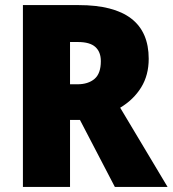

<svg xmlns="http://www.w3.org/2000/svg" viewBox="-20 -734 678 754"><path d="M289 -714Q564 -714 564 -503Q564 -439 534.5 -391Q505 -343 452 -311L638 0H431L294 -263H255V0H70V-714ZM286 -569H255V-403H284Q326 -403 351 -424Q376 -445 376 -494Q376 -530 354.5 -549.5Q333 -569 286 -569Z"/></svg>

Font: Noto Sans Malayalam SemiCondensed Black
Style: Regular
Weight: 900
Width: 4
Designer: Jelle Bosma - Monotype Design Team
Foundry: Monotype Imaging Inc.
Version: Version 2.104; ttfautohint (v1.8.4.7-5d5b)